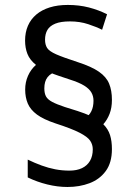

<svg xmlns="http://www.w3.org/2000/svg" viewBox="-20 -744 564 774"><path d="M252 9.8Q211.9 9.8 170.4 -0.5Q128.9 -10.7 91.8 -28.8V-100.6Q120.1 -86.9 147.5 -76.9Q174.8 -66.9 202.6 -61.5Q230.5 -56.2 259.8 -56.2Q289.6 -56.2 310.5 -66.2Q331.5 -76.2 342.8 -95.5Q354 -114.7 354 -142.1Q354 -161.1 343.5 -176.8Q333 -192.4 300.8 -209Q268.6 -225.6 203.6 -246.6Q155.3 -262.7 128.9 -282.2Q102.5 -301.8 92 -326.7Q81.5 -351.6 81.5 -382.8Q81.5 -412.6 92.8 -438.2Q104 -463.9 125 -482.4Q100.1 -502.4 90.6 -526.6Q81.1 -550.8 81.1 -580.6Q81.1 -613.3 92.5 -639.9Q104 -666.5 126.2 -685.3Q148.4 -704.1 180.4 -714.1Q212.4 -724.1 253.4 -724.1Q298.8 -724.1 338.4 -713.9Q377.9 -703.6 411.6 -686.5L391.6 -624Q369.6 -635.3 335.7 -646.5Q301.8 -657.7 262.2 -657.7Q225.1 -657.7 202.9 -648.7Q180.7 -639.6 171.1 -623.3Q161.6 -606.9 161.6 -584Q161.6 -564 169.9 -550.8Q178.2 -537.6 206.3 -525.1Q234.4 -512.7 293 -493.7Q349.1 -475.6 378.9 -454.8Q408.7 -434.1 419.9 -406.7Q431.2 -379.4 431.2 -341.3Q431.2 -309.6 421.9 -285.4Q412.6 -261.2 396.5 -243.2Q416 -223.6 423.6 -199.5Q431.2 -175.3 431.2 -143.1Q431.2 -88.4 406.5 -54.7Q381.8 -21 341.3 -5.6Q300.8 9.8 252 9.8ZM337.4 -279.8Q343.8 -286.6 348.1 -295.4Q352.5 -304.2 354.7 -314.9Q356.9 -325.7 356.9 -337.9Q356.9 -356 348.6 -370.8Q340.3 -385.7 319.6 -398.7Q298.8 -411.6 261.7 -423.3Q232.4 -433.1 217.8 -438Q203.1 -442.9 197.8 -445.1Q192.4 -447.3 189.9 -448.2Q178.7 -441.9 171.9 -433.1Q165 -424.3 161.9 -413.1Q158.7 -401.9 158.7 -387.7Q158.7 -367.7 165.5 -355.2Q172.4 -342.8 190.2 -333.3Q208 -323.7 241.7 -312.5Q273.9 -302.7 292.5 -296.6Q311 -290.5 321 -286.6Q331.1 -282.7 337.4 -279.8Z"/></svg>

Font: Comme
Style: Regular
Weight: 400
Designer: Vernon Adams
Foundry: Vernon Adams
Version: Version 1.000;gftools[0.9.27]